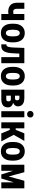

<svg xmlns="http://www.w3.org/2000/svg" viewBox="1788 -2566 788 4404"><g transform="rotate(90 2182.0 -364.0)"><path d="M440.4 0H301.8V-163.1Q277.3 -158.2 254.4 -158.2Q149.9 -158.2 96.4 -210.2Q43 -262.2 43 -360.8V-528.3H181.6V-360.4Q181.6 -312 197.5 -292.5Q213.4 -272.9 244.6 -272.9Q275.9 -272.9 301.8 -278.3V-528.3H440.4Z M737.3 -423.3Q701.7 -423.8 682.1 -388.7Q662.6 -353.5 662.6 -281.2V-246.6Q662.6 -105 738.3 -105Q808.1 -105 813.5 -223.1L814 -281.2Q814 -423.3 737.3 -423.3ZM523.9 -281.2Q523.9 -401.4 580.6 -469.7Q637.2 -538.1 737.8 -538.1Q838.4 -538.1 895 -469.7Q951.7 -401.4 951.7 -280.3V-246.6Q951.7 -126 895.5 -58.1Q839.4 9.8 737.8 9.8Q636.2 9.8 580.6 -58.6Q523.9 -127 523.9 -247.6Z M1429.2 -528.3V0H1291V-413.1H1209L1201.2 -250Q1193.8 -123 1155.8 -62.3Q1117.7 -1.5 1042.5 0H997.6L996.1 -115.2L1011.7 -117.2Q1039.6 -121.1 1052.7 -157.7Q1065.9 -194.3 1069.8 -277.8L1079.1 -528.3Z M1727.1 -423.3Q1691.4 -423.8 1671.9 -388.7Q1652.3 -353.5 1652.3 -281.2V-246.6Q1652.3 -105 1728 -105Q1797.9 -105 1803.2 -223.1L1803.7 -281.2Q1803.7 -423.3 1727.1 -423.3ZM1513.7 -281.2Q1513.7 -401.4 1570.3 -469.7Q1627 -538.1 1727.5 -538.1Q1828.1 -538.1 1884.8 -469.7Q1941.4 -401.4 1941.4 -280.3V-246.6Q1941.4 -126 1885.3 -58.1Q1829.1 9.8 1727.5 9.8Q1626 9.8 1570.3 -58.6Q1513.7 -127 1513.7 -247.6Z M2173.8 -314H2230Q2257.8 -314 2269.3 -325.9Q2280.8 -337.9 2280.8 -361.3Q2280.8 -412.6 2232.9 -414.6H2173.8ZM2173.8 -218.8V-113.8H2256.3Q2283.2 -113.8 2293.9 -127Q2304.7 -140.1 2304.7 -167.5Q2304.7 -217.8 2259.3 -218.8ZM2036.1 0V-528.3H2228Q2320.3 -528.3 2369.9 -490.2Q2419.4 -452.1 2419.4 -380.9Q2419.4 -344.2 2398.2 -315.2Q2377 -286.1 2336.4 -270.5Q2385.7 -260.3 2414.3 -229.2Q2442.9 -198.2 2442.9 -150.9Q2442.9 0 2252.9 0Z M2524.9 -665Q2524.9 -697.3 2545.4 -717.8Q2565.9 -738.3 2600.1 -738.3Q2634.3 -738.3 2654.8 -717.8Q2675.3 -697.3 2675.3 -665Q2675.8 -632.8 2655.3 -612.3Q2634.8 -591.3 2600.1 -591.3Q2565.4 -591.3 2544.9 -612.3Q2524.4 -632.8 2524.9 -665ZM2669.9 0H2531.2V-528.3H2669.9Z M2924.3 -193.8V0H2786.6V-528.3H2924.3V-330.1H2958.5L3038.6 -528.3H3211.9L3072.8 -284.7L3222.7 0H3039.6L2960.4 -193.8Z M3450.2 -423.3Q3414.6 -423.8 3395 -388.7Q3375.5 -353.5 3375.5 -281.2V-246.6Q3375.5 -105 3451.2 -105Q3521 -105 3526.4 -223.1L3526.9 -281.2Q3526.9 -423.3 3450.2 -423.3ZM3236.8 -281.2Q3236.8 -401.4 3293.5 -469.7Q3350.1 -538.1 3450.7 -538.1Q3551.3 -538.1 3607.9 -469.7Q3664.6 -401.4 3664.6 -280.3V-246.6Q3664.6 -126 3608.4 -58.1Q3552.2 9.8 3450.7 9.8Q3349.1 9.8 3293.5 -58.6Q3236.8 -127 3236.8 -247.6Z M4299.8 -528.3V0H4161.6V-282.7L4073.7 0H3981.4L3897 -273.4V0H3759.3V-528.3H3929.7L4027.3 -168L4126.5 -528.3Z"/></g></svg>

Font: RobotoCondensed-Bold
Style: Bold
Weight: 700
Designer: Google
Version: Version 2.001240; 2014